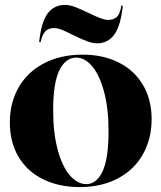

<svg xmlns="http://www.w3.org/2000/svg" viewBox="-20 -745 656 780"><path d="M20 -248Q20 -328 56 -390.5Q92 -453 159 -488Q226 -523 316 -523Q398 -523 461.5 -491.5Q525 -460 560.5 -400.5Q596 -341 596 -261Q596 -181 560.5 -118Q525 -55 458.5 -20Q392 15 304 15Q220 15 155.5 -16.5Q91 -48 55.5 -107.5Q20 -167 20 -248ZM331 3Q372 3 396.5 -48.5Q421 -100 421 -212Q421 -303 403 -371Q385 -439 355 -475Q325 -511 290 -511Q247 -511 221.5 -460Q196 -409 196 -297Q196 -206 214 -138Q232 -70 263 -33.5Q294 3 331 3ZM278 -602Q249 -617 231 -624Q213 -631 200 -631Q177 -631 164.5 -618Q152 -605 145 -574H139Q148 -657 174 -691Q200 -725 244 -725Q263 -725 284 -717Q305 -709 341 -692Q397 -664 418 -664Q443 -664 455.5 -677Q468 -690 473 -722H479Q470 -639 444 -604Q418 -569 374 -569Q356 -569 333.5 -577.5Q311 -586 278 -602Z"/></svg>

Font: Nyght Serif Bold
Style: Regular
Weight: 700
Designer: Maksym Kobuzan
Version: Version 0.410